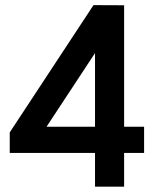

<svg xmlns="http://www.w3.org/2000/svg" viewBox="-20 -720 603 741"><path d="M346.7 -129.9H17.6V-209L340.8 -700.2L459 -699.7V-231H536.1V-129.9H459V0.5H346.7ZM346.7 -231V-515.1L159.7 -231Z"/></svg>

Font: Selawik Semibold
Style: Regular
Weight: 600
Designer: Aaron Bell
Foundry: Microsoft Corporation
Version: Version 1.01